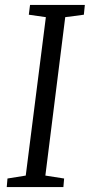

<svg xmlns="http://www.w3.org/2000/svg" viewBox="-20 -763 366 783"><path d="M7.5 0 10.5 -35 85 -47 167 -693 97.5 -703 102.5 -743H326L322 -703L246 -693L165 -47L241.5 -35L238.5 0Z"/></svg>

Font: Merriweather Light
Style: Italic
Weight: 300
Italic angle: -7.8°
Designer: Eben Sorkin
Foundry: Eben Sorkin
Version: Version 2.101